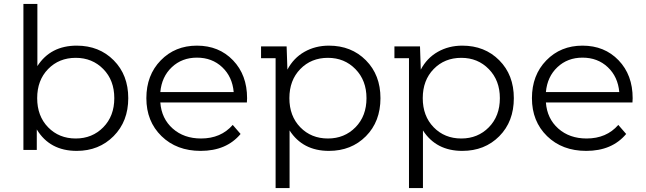

<svg xmlns="http://www.w3.org/2000/svg" viewBox="-20 -762 3282 976"><path d="M370 -530Q484 -530 558 -455.5Q632 -381 632 -263Q632 -145 557.5 -70Q483 5 370 5Q233 5 167 -104V0H99V-742H170V-426Q237 -530 370 -530ZM365 -58Q449 -58 505 -115Q561 -172 561 -263Q561 -354 505 -411Q449 -468 365 -468Q280 -468 224.5 -411Q169 -354 169 -263Q169 -172 224.5 -115Q280 -58 365 -58Z M1236 -263Q1236 -260 1235.5 -252.5Q1235 -245 1235 -241H795Q801 -159 858 -108.5Q915 -58 1002 -58Q1103 -58 1163 -127L1203 -81Q1131 5 1000 5Q878 5 801 -70Q724 -145 724 -263Q724 -380 797 -455Q870 -530 981 -530Q1093 -530 1164.5 -455.5Q1236 -381 1236 -263ZM981 -469Q905 -469 853.5 -420.5Q802 -372 795 -294H1168Q1161 -372 1109.5 -420.5Q1058 -469 981 -469Z M1652 -530Q1766 -530 1840 -455.5Q1914 -381 1914 -263Q1914 -144 1840 -69.5Q1766 5 1652 5Q1519 5 1452 -99V194H1381V-466H1307V-526H1437L1441 -408Q1472 -467 1527.5 -498.5Q1583 -530 1652 -530ZM1647 -58Q1731 -58 1787 -115Q1843 -172 1843 -263Q1843 -353 1787 -410.5Q1731 -468 1647 -468Q1562 -468 1506.5 -411Q1451 -354 1451 -263Q1451 -172 1506.5 -115Q1562 -58 1647 -58Z M2330 -530Q2444 -530 2518 -455.5Q2592 -381 2592 -263Q2592 -144 2518 -69.5Q2444 5 2330 5Q2197 5 2130 -99V194H2059V-466H1985V-526H2115L2119 -408Q2150 -467 2205.5 -498.5Q2261 -530 2330 -530ZM2325 -58Q2409 -58 2465 -115Q2521 -172 2521 -263Q2521 -353 2465 -410.5Q2409 -468 2325 -468Q2240 -468 2184.5 -411Q2129 -354 2129 -263Q2129 -172 2184.5 -115Q2240 -58 2325 -58Z M3196 -263Q3196 -260 3195.5 -252.5Q3195 -245 3195 -241H2755Q2761 -159 2818 -108.5Q2875 -58 2962 -58Q3063 -58 3123 -127L3163 -81Q3091 5 2960 5Q2838 5 2761 -70Q2684 -145 2684 -263Q2684 -380 2757 -455Q2830 -530 2941 -530Q3053 -530 3124.5 -455.5Q3196 -381 3196 -263ZM2941 -469Q2865 -469 2813.5 -420.5Q2762 -372 2755 -294H3128Q3121 -372 3069.5 -420.5Q3018 -469 2941 -469Z"/></svg>

Font: mBank
Style: Regular
Weight: 400
Designer: Julieta Ulanovsky
Foundry: Julieta Ulanovsky
Version: Version 7.200;PS 007.200;hotconv 1.0.88;makeotf.lib2.5.64775